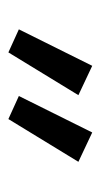

<svg xmlns="http://www.w3.org/2000/svg" viewBox="89 -826 240 458"><g transform="rotate(90 209.0 -597.0)"><path d="M50 -522 137 -697 207 -664 105 -497ZM209 -522 296 -697 366 -664 264 -497Z"/></g></svg>

Font: Assistant SemiBold
Style: Regular
Weight: 600
Designer: Hebrew By Ben Nathan, Latin by Paul Hunt
Version: Version 2.001; ttfautohint (v1.6)